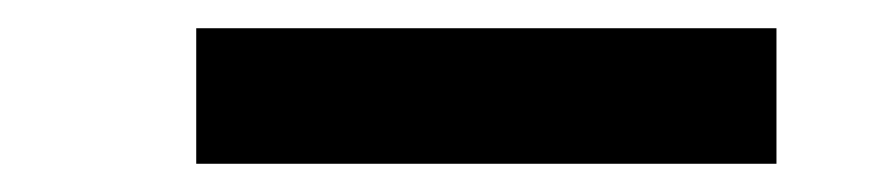

<svg xmlns="http://www.w3.org/2000/svg" viewBox="-20 -430 625 136"><path d="M119 -410H530V-314H119Z"/></svg>

Font: Parkinsans Light Medium
Style: Regular
Weight: 500
Version: Version 1.000